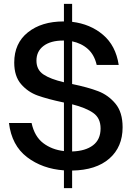

<svg xmlns="http://www.w3.org/2000/svg" viewBox="-20 -874 680 985"><path d="M350 1V91H308V0Q197 -8 118.5 -68Q40 -128 26 -243H142Q157 -174 201.5 -140Q246 -106 308 -99V-348L303 -349Q223 -366 173 -384Q123 -402 88 -442.5Q53 -483 53 -553Q53 -652 123 -708Q193 -764 306 -764H308V-854H350V-762Q443 -751 508.5 -695.5Q574 -640 589 -541H476Q464 -593 431 -622.5Q398 -652 350 -662V-443Q432 -426 484 -406Q536 -386 572.5 -342Q609 -298 609 -221Q609 -120 541 -60.5Q473 -1 350 1ZM308 -452V-666H304Q240 -666 203.5 -638.5Q167 -611 167 -563Q167 -516 203 -492Q239 -468 308 -452ZM350 -97Q418 -99 457 -128.5Q496 -158 496 -215Q496 -268 458.5 -294.5Q421 -321 350 -339Z"/></svg>

Font: Open Sauce One Medium
Style: Regular
Weight: 500
Designer: Alfredo Marco Pradil
Foundry: Creative Sauce Fz LLC
Version: Version 1.477